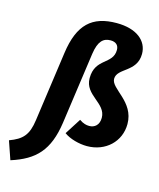

<svg xmlns="http://www.w3.org/2000/svg" viewBox="-241 -857 977 1177"><g transform="rotate(15 248.0 -268.5)"><path d="M27 -57C14 40 -19 76 -101 106L-61 222C90 174 165 97 191 -83L255 -538C267 -621 297 -647 343 -647C377 -647 395 -629 395 -600C395 -506 278 -519 278 -390C278 -281 413 -268 413 -174C413 -128 385 -106 351 -106C332 -106 312 -111 288 -128L223 -26C259 1 320 17 369 17C487 17 575 -66 575 -178C575 -321 424 -361 424 -425C424 -495 550 -499 550 -616C550 -699 479 -759 352 -759C197 -759 115 -686 89 -499Z"/></g></svg>

Font: Fira Sans OT
Style: Bold Italic
Weight: 700
Italic angle: -8°
Designer: Carrois Corporate & Edenspiekermann
Foundry: Carrois Corporate GbR & Edenspiekermann AG
Version: Version 2.001